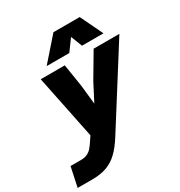

<svg xmlns="http://www.w3.org/2000/svg" viewBox="-290 -939 1197 1279"><g transform="rotate(-30 309.0 -299.5)"><path d="M309 -241 378 -374 488 -560H686L319 21Q280 83 241.5 119.5Q203 156 156 173Q109 190 45 190H-68L-36 40H43Q73 40 93 30.5Q113 21 127.5 4.5Q142 -12 161 -41L181 -71L81 -560H266L293 -390ZM311 -789H513L596 -616H431L397 -703L333 -616H159Z"/></g></svg>

Font: Azeret Mono ExtraBold
Style: Italic
Weight: 800
Italic angle: -12°
Designer: Martin Vácha
Foundry: Displaay
Version: Version 1.000; Glyphs 3.0.3, build 3074